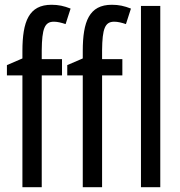

<svg xmlns="http://www.w3.org/2000/svg" viewBox="-20 -785 756 805"><path d="M240 -469V-537H155V-574C156 -665 167 -694 206 -694C221 -694 237 -690 255 -684L276 -749C248 -760 225 -765 196 -765C101 -765 74 -695 74 -571V-540L9 -512V-469H74V0H155V-469ZM493 -469V-537H408V-574C409 -665 420 -694 459 -694C474 -694 490 -690 508 -684L529 -749C501 -760 478 -765 449 -765C354 -765 327 -695 327 -571V-540L262 -512V-469H327V0H408V-469ZM652 0V-760H571V0Z"/></svg>

Font: Noto Sans UI Condensed
Style: Regular
Weight: 400
Width: 3
Designer: Monotype Design Team
Foundry: Monotype Imaging Inc.
Version: Version 1.901